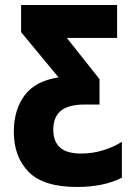

<svg xmlns="http://www.w3.org/2000/svg" viewBox="-20 -734 540 764"><path d="M286 10Q153 10 94 -50Q35 -110 35 -210Q35 -296 77.5 -354Q120 -412 213 -426L64 -606V-714H446V-583H246L376 -419V-318H316Q252 -318 222 -293Q192 -268 192 -218Q192 -172 218.5 -147.5Q245 -123 303 -123Q350 -123 393.5 -137Q437 -151 465 -170V-27Q393 10 286 10Z"/></svg>

Font: Noto Sans Mono ExtraCondensed Black
Style: Regular
Weight: 900
Width: 2
Designer: Monotype Design Team
Foundry: Monotype Imaging Inc.
Version: Version 2.014